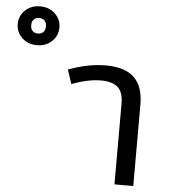

<svg xmlns="http://www.w3.org/2000/svg" viewBox="-323 -885 836 936"><g transform="rotate(5 95.5 -416.5)"><path d="M364 -399V0H272V-395Q272 -451 245 -475Q218 -499 162 -499Q101 -499 20 -469L-3 -538Q94 -574 179 -574Q274 -574 319 -530.5Q364 -487 364 -399ZM-62 -738Q-62 -698 -91 -670.5Q-120 -643 -164 -643Q-208 -643 -237 -670.5Q-266 -698 -266 -738Q-266 -778 -237 -805.5Q-208 -833 -164 -833Q-120 -833 -91 -805.5Q-62 -778 -62 -738ZM-200 -738Q-200 -720 -190.5 -710Q-181 -700 -164 -700Q-147 -700 -137.5 -710Q-128 -720 -128 -738Q-128 -756 -137.5 -766Q-147 -776 -164 -776Q-181 -776 -190.5 -766Q-200 -756 -200 -738Z"/></g></svg>

Font: Fira GO
Style: Regular
Weight: 400
Designer: Carrois Corporate
Foundry: Carrois Corporate GbR
Version: Version 0.300